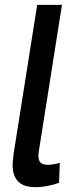

<svg xmlns="http://www.w3.org/2000/svg" viewBox="-20 -760 298 790"><path d="M133 -740H235L143 -158Q141 -147 139.5 -137Q138 -127 138 -117Q138 -108 141.5 -99.5Q145 -91 153.5 -86.5Q162 -82 177 -82Q188 -82 200 -84Q212 -86 226 -90L223 -8Q202 0 176.5 5Q151 10 125 10Q77 10 54.5 -13.5Q32 -37 32 -80Q32 -91 33.5 -103.5Q35 -116 36 -127Z"/></svg>

Font: Georama ExtraCondensed Thin Medium
Style: Italic
Weight: 500
Italic angle: -9°
Version: Version 1.001